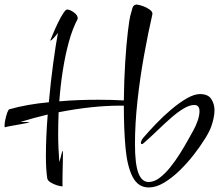

<svg xmlns="http://www.w3.org/2000/svg" viewBox="-129 -795 964 845"><path d="M526 30Q479 30 455 -16Q431 -62 423.5 -143.5Q416 -225 416 -330H399Q277 -330 129 -301Q128 -276 127.5 -252Q127 -228 127 -205Q127 -172 128.5 -140.5Q130 -109 132 -82Q137 -97 141 -114Q145 -131 146 -131Q148 -131 148 -115Q148 -102 147.5 -81Q147 -60 146.5 -38Q146 -16 146 1Q146 9 146 15.5Q146 22 147 24Q147 25 143 25Q137 25 122 20.5Q107 16 94 8Q81 0 79 -10Q73 -49 73 -109Q73 -149 75 -195.5Q77 -242 81 -291Q52 -284 22 -276Q-8 -268 -37 -259Q-38 -259 -38 -258.5Q-38 -258 -38 -258H-12Q-7 -258 -3 -257.5Q1 -257 1 -257Q1 -256 -13.5 -253Q-28 -250 -48 -246.5Q-68 -243 -84.5 -240Q-101 -237 -106 -235H-107Q-109 -235 -109 -242Q-109 -252 -105.5 -269Q-102 -286 -97 -299.5Q-92 -313 -88 -314Q-11 -336 86 -345Q94 -434 105 -515.5Q116 -597 126 -650Q115 -636 105.5 -626Q96 -616 93 -616V-619Q97 -628 106 -650Q115 -672 126.5 -695.5Q138 -719 149 -736Q160 -753 166 -753Q179 -753 196 -740.5Q213 -728 213 -715V-712Q190 -669 174 -610.5Q158 -552 147.5 -485Q137 -418 132 -349Q176 -353 219 -354.5Q262 -356 302 -356Q368 -356 416 -353Q417 -442 422 -520.5Q427 -599 433.5 -653.5Q440 -708 444 -724Q450 -746 454 -760Q458 -774 472 -775Q484 -774 500.5 -768Q517 -762 529.5 -753Q542 -744 542 -734Q523 -651 505 -551.5Q487 -452 476 -351Q465 -250 465 -161Q465 -73 480 -33.5Q495 6 525 6Q549 6 573 -12Q597 -30 620 -58.5Q643 -87 663 -119Q683 -151 698.5 -179Q714 -207 723 -223Q733 -241 741 -264Q749 -287 749 -305Q749 -333 726 -333Q705 -333 678.5 -317Q652 -301 623 -275.5Q594 -250 565 -222Q536 -194 509 -170Q500 -161 495 -161Q491 -161 491 -166Q491 -175 501 -188Q525 -216 557 -249.5Q589 -283 624.5 -313Q660 -343 693 -362Q726 -381 751 -381Q787 -381 801 -359Q815 -337 815 -310Q815 -293 811 -274.5Q807 -256 801 -239Q794 -218 773.5 -185Q753 -152 724.5 -115Q696 -78 662 -45Q628 -12 593 9Q558 30 526 30Z"/></svg>

Font: Comforter
Style: Regular
Weight: 400
Designer: Robert E. Leuschke
Foundry: Robert E. Leuschke
Version: Version 1.013; ttfautohint (v1.8.3)